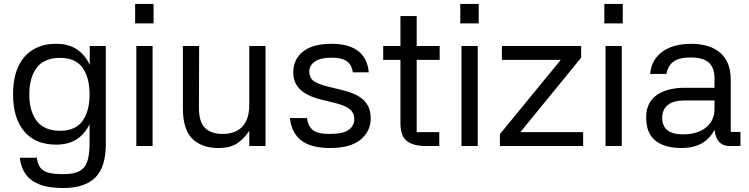

<svg xmlns="http://www.w3.org/2000/svg" viewBox="-20 -737 3781 969"><path d="M263 -7Q160 -7 103 -73Q46 -139 46 -260Q46 -344 72 -400.5Q98 -457 147 -486.5Q196 -516 263 -516Q331 -516 375 -483Q419 -450 440 -392.5Q461 -335 461 -260Q461 -187 440 -129.5Q419 -72 375 -39.5Q331 -7 263 -7ZM284 -77Q360 -77 396 -126Q432 -175 432 -260Q432 -347 396 -396Q360 -445 284 -445Q204 -445 166 -396Q128 -347 128 -260Q128 -175 166 -126Q204 -77 284 -77ZM433 -505H514V0H432V-382L433 -389ZM514 -12Q515 104 462 158Q409 212 299 212Q225 212 178.5 193.5Q132 175 108.5 140.5Q85 106 80 59H166Q169 86 180.5 105Q192 124 219.5 133Q247 142 299 142Q354 142 382.5 125.5Q411 109 421.5 75Q432 41 432 -12Z M750 -505V0H668V-505ZM662 -717H755V-619H662Z M1238 -505H1320V0H1238V-77Q1214 -39 1178.5 -14.5Q1143 10 1082 10Q999 10 951 -36.5Q903 -83 903 -190V-505H985L984 -193Q984 -121 1015 -91Q1046 -61 1103 -61Q1144 -61 1174 -76Q1204 -91 1221 -123.5Q1238 -156 1238 -208Z M1761 -372Q1755 -411 1729.5 -428.5Q1704 -446 1653 -446Q1598 -446 1569.5 -426.5Q1541 -407 1541 -376Q1541 -344 1563.5 -328Q1586 -312 1632 -301L1712 -281Q1783 -264 1817 -230Q1851 -196 1851 -140Q1851 -75 1800 -32.5Q1749 10 1645 10Q1552 10 1502 -27Q1452 -64 1443 -141H1529Q1535 -100 1559 -80.5Q1583 -61 1643 -61Q1711 -61 1739.5 -81.5Q1768 -102 1768 -135Q1768 -166 1747 -184.5Q1726 -203 1679 -215L1599 -235Q1530 -252 1495 -285.5Q1460 -319 1460 -371Q1460 -438 1509.5 -477Q1559 -516 1653 -516Q1740 -516 1787.5 -479.5Q1835 -443 1841 -372Z M2199 -435H2083V-70H2197V0H2129Q2068 0 2034.5 -24.5Q2001 -49 2001 -116V-435H1914V-505H2001V-656H2083V-505H2199Z M2391 -505V0H2309V-505ZM2303 -717H2396V-619H2303Z M2503 -60 2847 -480 2864 -435H2513V-505H2913V-446L2575 -32L2569 -70H2923V0H2503Z M3118 -505V0H3036V-505ZM3030 -717H3123V-619H3030Z M3717 0H3663Q3626 0 3606 -25Q3586 -50 3585 -107L3596 -104Q3577 -52 3533.5 -21Q3490 10 3417 10Q3361 10 3321.5 -7Q3282 -24 3261.5 -58Q3241 -92 3241 -144Q3241 -185 3256 -213.5Q3271 -242 3297.5 -259.5Q3324 -277 3359 -285.5Q3394 -294 3433 -294H3586V-342Q3586 -395 3557.5 -421Q3529 -447 3465 -447Q3408 -447 3379 -426Q3350 -405 3344 -364H3261Q3266 -413 3292 -446.5Q3318 -480 3363 -498Q3408 -516 3468 -516Q3507 -516 3543 -507Q3579 -498 3607 -477Q3635 -456 3651.5 -421Q3668 -386 3668 -334V-71H3717ZM3322 -144Q3322 -101 3348 -80Q3374 -59 3427 -59Q3501 -59 3543.5 -94Q3586 -129 3586 -187V-230H3434Q3380 -230 3351.5 -208Q3323 -186 3322 -144Z"/></svg>

Font: Asta Sans
Style: Regular
Weight: 400
Designer: 42dot
Version: Version 1.000